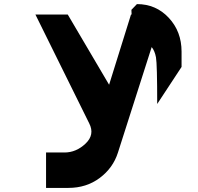

<svg xmlns="http://www.w3.org/2000/svg" viewBox="-20 -633 965 938"><path d="M649 -613Q742 -613 804.5 -546Q867 -479 867 -381V-306L748 -125Q748 -319 742 -353Q736 -385 721 -403L556 113Q532 188 467 236.5Q402 285 314 285H205V112H295Q352 112 398 68.5Q444 25 416 -30L153 -562H311L513 -219L620 -562H623Q622 -569 622 -585Z"/></svg>

Font: OpenDyslexic
Style: Bold
Weight: 800
Designer: Abbie Gonzalez
Version: Version 0.920;hotconv 1.0.109;makeotfexe 2.5.65596